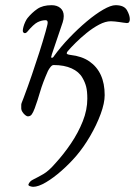

<svg xmlns="http://www.w3.org/2000/svg" viewBox="-20 -434 521 741"><path d="M108 287Q103 287 95.5 284.5Q88 282 90 277Q92 272 96 267.5Q100 263 106 260Q126 250 147 238Q168 226 193 197Q226 161 254 119.5Q282 78 299.5 34Q317 -10 317 -53Q317 -82 312.5 -99.5Q308 -117 298 -134Q285 -157 256.5 -170Q228 -183 187 -183Q181 -183 175 -175.5Q169 -168 165 -160Q145 -115 135 -80.5Q125 -46 114 -16Q108 0 102.5 7.5Q97 15 88 15Q83 15 77 10Q71 5 66.5 -2Q62 -9 62 -15Q62 -26 62 -29.5Q62 -33 64 -38Q66 -43 71 -56Q88 -101 103 -145Q118 -189 131.5 -231Q145 -273 156 -312Q159 -324 161.5 -333Q164 -342 164 -347Q164 -356 156 -356Q141 -356 125.5 -348.5Q110 -341 84 -310Q80 -306 76 -306Q73 -306 70.5 -308.5Q68 -311 68 -315Q68 -321 70.5 -330.5Q73 -340 77.5 -349.5Q82 -359 86 -364Q103 -385 124 -399.5Q145 -414 179 -414Q200 -414 213 -403Q226 -392 226 -372Q226 -360 222 -348L179 -221Q181 -225 178.5 -218Q176 -211 180 -211Q185 -211 188 -217Q214 -253 247.5 -288Q281 -323 315 -351.5Q349 -380 378.5 -397Q408 -414 426 -414Q459 -414 470 -394.5Q481 -375 481 -360Q481 -345 470 -345Q465 -345 457 -346.5Q449 -348 440 -349Q432 -350 424 -351Q416 -352 408 -352Q387 -352 362.5 -339Q338 -326 314 -306.5Q290 -287 271 -268Q252 -249 242 -237Q238 -233 237.5 -228.5Q237 -224 252 -222Q296 -217 325 -197Q354 -177 369 -144.5Q384 -112 384 -67Q384 -36 368.5 6Q353 48 328 91Q303 134 274 168Q249 197 218 224.5Q187 252 157.5 269.5Q128 287 108 287Z"/></svg>

Font: EB Garamond
Style: Italic
Weight: 400
Italic angle: -17.2°
Designer: Georg Duffner and Octavio Pardo
Foundry: Georg Duffner
Version: Version 1.001